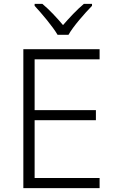

<svg xmlns="http://www.w3.org/2000/svg" viewBox="-20 -967 593 987"><path d="M276 -788H332C356 -831 415 -898 453 -937V-947H411C375 -917 336 -875 304 -838C273 -875 234 -917 198 -947H158V-937C194 -898 251 -831 276 -788ZM492 0V-52H158V-349H473V-401H158V-662H492V-714H100V0Z"/></svg>

Font: Noto Sans Gujarati Light
Style: Regular
Weight: 300
Designer: Jelle Bosma - Monotype Design Team, Universal Thirst
Foundry: Monotype Imaging Inc.
Version: Version 2.106